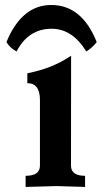

<svg xmlns="http://www.w3.org/2000/svg" viewBox="-20 -738 410 758"><path d="M315.9 0 203.6 -3.4 81.1 0V-43.9Q137.7 -43.9 137.7 -84V-343.3Q137.7 -409.7 87.9 -409.7V-448.7Q188.5 -468.3 260.7 -518.1Q260.3 -408.7 260.3 -84Q260.3 -43.9 315.9 -43.9ZM182.1 -718.3Q303.7 -718.3 361.8 -571.8Q345.7 -550.8 320.8 -534.7Q265.6 -624.5 184.1 -624.5Q91.8 -624.5 45.4 -534.7Q20 -548.3 5.4 -571.8Q65.9 -718.3 182.1 -718.3Z"/></svg>

Font: Kelvinch
Style: Bold
Weight: 700
Designer: Paul James Miller
Foundry: High-Logic / Made with FontCreator
Version: Version 3.501;March 28, 2021;FontCreator 13.0.0.2683 64-bit